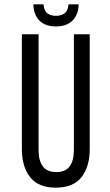

<svg xmlns="http://www.w3.org/2000/svg" viewBox="-20 -858 509 886"><path d="M343 -838H296C294.7 -818 288.7 -804.2 278 -796.5C267.3 -788.8 254 -785 238 -785C222 -785 208.8 -788.8 198.5 -796.5C188.2 -804.2 182.3 -818 181 -838H134C134.7 -806 144 -781 162 -763C180 -745 205.3 -736 238 -736C270.7 -736 296.2 -745 314.5 -763C332.8 -781 342.3 -806 343 -838ZM394 -169V-700H321V-165C321 -133 314.5 -108.2 301.5 -90.5C288.5 -72.8 268 -64 240 -64C211.3 -64 190.5 -72.8 177.5 -90.5C164.5 -108.2 158 -133 158 -165V-700H81V-169C81 -115.7 93.7 -72.8 119 -40.5C144.3 -8.2 183.7 8 237 8C291 8 330.7 -8.2 356 -40.5C381.3 -72.8 394 -115.7 394 -169Z"/></svg>

Font: Bebas Neue Regular two
Style: Regular2
Weight: 400
Designer: Ryoichi Tsunekawa & LGV (GE)
Foundry: Free Software Foundation, Inc.
Version: Version 1.003 August 13, 2016